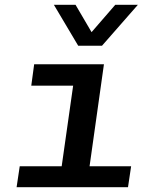

<svg xmlns="http://www.w3.org/2000/svg" viewBox="-20 -778 640 798"><path d="M224 0 284 -422H110L122 -511H412L340 0ZM49 0 62 -87H525L512 0ZM553 -758 404 -588H305L204 -758H294L386 -601H323L459 -758Z"/></svg>

Font: Chivo Mono Medium Medium
Style: Italic
Weight: 500
Italic angle: -8.05°
Monospace: yes
Version: Version 1.008